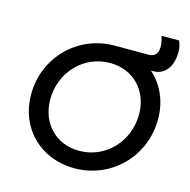

<svg xmlns="http://www.w3.org/2000/svg" viewBox="-126 -1009 1133 1145"><g transform="rotate(15 441.0 -437.0)"><path d="M432 12C661 12 840 -170 840 -399C840 -511 796 -605 724 -669H737C809 -669 854 -727 854 -821C854 -842 848 -865 840 -886H731C738 -864 743 -842 743 -822C743 -765 709 -757 686 -757H478C248 -757 70 -576 70 -347C70 -138 225 12 432 12ZM188 -348C188 -515 313 -650 478 -650C623 -650 723 -543 723 -398C723 -231 597 -96 433 -96C288 -96 188 -203 188 -348Z"/></g></svg>

Font: Mluvka SemiBold
Style: Italic
Weight: 600
Italic angle: -8°
Designer: Modified by Jiří Krblich, Original typeface by Gumpita Rahayu
Foundry: Gumpita Rahayu & Jiří Krblich
Version: Version 2.000;Glyphs 3.1.1 (3134)